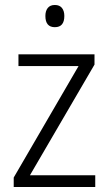

<svg xmlns="http://www.w3.org/2000/svg" viewBox="-20 -750 436 770"><path d="M362 0H35V-38L295 -485H54V-532H359V-491L100 -47H362ZM200 -730Q219 -730 228.5 -718Q238 -706 238 -686Q238 -641 200 -641Q162 -641 162 -686Q162 -706 171.5 -718Q181 -730 200 -730Z"/></svg>

Font: Noto Sans Gurmukhi UI SemiCondensed Light
Style: Regular
Weight: 300
Width: 4
Designer: Jelle Bosma - Monotype Design Team
Foundry: Monotype Imaging Inc.
Version: Version 2.004; ttfautohint (v1.8.4.7-5d5b)